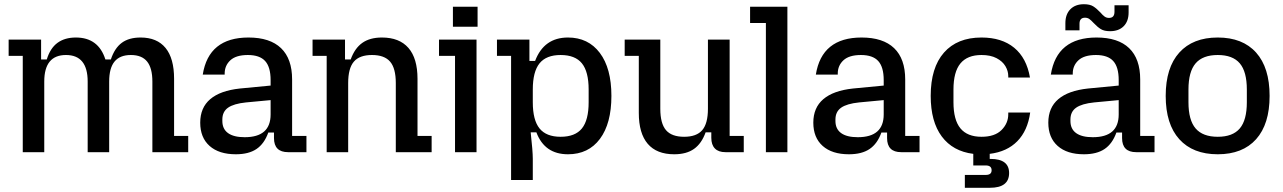

<svg xmlns="http://www.w3.org/2000/svg" viewBox="-20 -722 6089 911"><path d="M293 -461Q190 -461 190 -335V0H88V-457H21V-534H175V-440H202Q218 -493 252.5 -518.5Q287 -544 340 -544Q447 -544 480 -440H506Q524 -494 558 -519Q592 -544 647 -544Q725 -544 765.5 -494.5Q806 -445 806 -348V-77H873V0H703V-335Q703 -399 678 -430Q653 -461 601 -461Q549 -461 523.5 -430Q498 -399 498 -335V0H396V-335Q396 -461 293 -461Z M930 -140Q930 -211 977.5 -251.5Q1025 -292 1118 -302L1264 -316V-342Q1264 -404 1238 -432.5Q1212 -461 1156 -461Q1100 -461 1073 -436Q1046 -411 1046 -373V-368H942Q970 -544 1159 -544Q1261 -544 1313.5 -493.5Q1366 -443 1366 -345V-77H1434V0H1347Q1280 0 1280 -67V-93H1253Q1234 -40 1197 -15Q1160 10 1099 10Q1019 10 974.5 -29.5Q930 -69 930 -140ZM1141 -71Q1264 -71 1264 -179V-247L1147 -236Q1089 -230 1062 -211Q1035 -192 1035 -155V-148Q1035 -110 1062 -90.5Q1089 -71 1141 -71Z M1530 -457H1463V-534H1617V-440H1644Q1663 -493 1699 -518.5Q1735 -544 1792 -544Q1875 -544 1918 -494.5Q1961 -445 1961 -348V-77H2028V0H1858V-328Q1858 -398 1831 -429.5Q1804 -461 1745 -461Q1686 -461 1659 -429.5Q1632 -398 1632 -328V0H1530Z M2139 -457H2063V-534H2241V0H2139ZM2129 -690H2246V-595H2129Z M2405 -457H2338V-534H2492V-433H2519Q2561 -544 2675 -544Q2771 -544 2826 -471Q2881 -398 2881 -267Q2881 -136 2826.5 -63Q2772 10 2675 10Q2564 10 2525 -94H2498Q2508 -4 2508 31V132H2405ZM2640 -73Q2709 -73 2741 -112.5Q2773 -152 2773 -237V-297Q2773 -382 2741 -421.5Q2709 -461 2640 -461Q2572 -461 2540 -421.5Q2508 -382 2508 -297V-237Q2508 -152 2540 -112.5Q2572 -73 2640 -73Z M3011 -186V-457H2944V-534H3113V-206Q3113 -136 3140 -104.5Q3167 -73 3226 -73Q3285 -73 3312 -104.5Q3339 -136 3339 -206V-534H3442V-77H3509V0H3422Q3389 0 3372 -17.5Q3355 -35 3355 -68V-94H3328Q3309 -41 3273 -15.5Q3237 10 3179 10Q3096 10 3053.5 -39.5Q3011 -89 3011 -186Z M3614 -613H3539V-690H3716V0H3614Z M3839 -140Q3839 -211 3886.5 -251.5Q3934 -292 4027 -302L4173 -316V-342Q4173 -404 4147 -432.5Q4121 -461 4065 -461Q4009 -461 3982 -436Q3955 -411 3955 -373V-368H3851Q3879 -544 4068 -544Q4170 -544 4222.5 -493.5Q4275 -443 4275 -345V-77H4343V0H4256Q4189 0 4189 -67V-93H4162Q4143 -40 4106 -15Q4069 10 4008 10Q3928 10 3883.5 -29.5Q3839 -69 3839 -140ZM4050 -71Q4173 -71 4173 -179V-247L4056 -236Q3998 -230 3971 -211Q3944 -192 3944 -155V-148Q3944 -110 3971 -90.5Q3998 -71 4050 -71Z M4558 108H4657Q4685 108 4685 86Q4685 63 4657 63H4598V8Q4501 -4 4448.5 -74.5Q4396 -145 4396 -267Q4396 -401 4459 -472.5Q4522 -544 4637 -544Q4733 -544 4792 -495.5Q4851 -447 4867 -354H4764V-361Q4764 -385 4750.5 -408Q4737 -431 4708.5 -446Q4680 -461 4637 -461Q4570 -461 4537 -421Q4504 -381 4504 -297V-237Q4504 -153 4537 -113Q4570 -73 4637 -73Q4700 -73 4732 -105Q4764 -137 4764 -180V-188H4868Q4856 -102 4807 -52Q4758 -2 4676 8V32H4680Q4768 32 4768 99Q4768 169 4677 169H4558Z M4954 -140Q4954 -211 5001.5 -251.5Q5049 -292 5142 -302L5288 -316V-342Q5288 -404 5262 -432.5Q5236 -461 5180 -461Q5124 -461 5097 -436Q5070 -411 5070 -373V-368H4966Q4994 -544 5183 -544Q5285 -544 5337.5 -493.5Q5390 -443 5390 -345V-77H5458V0H5371Q5304 0 5304 -67V-93H5277Q5258 -40 5221 -15Q5184 10 5123 10Q5043 10 4998.5 -29.5Q4954 -69 4954 -140ZM5165 -71Q5288 -71 5288 -179V-247L5171 -236Q5113 -230 5086 -211Q5059 -192 5059 -155V-148Q5059 -110 5086 -90.5Q5113 -71 5165 -71ZM5169 -613Q5157 -626 5148.5 -632Q5140 -638 5128 -638Q5102 -638 5102 -609V-578H5035V-612Q5035 -654 5058.5 -678Q5082 -702 5123 -702Q5151 -702 5167 -692Q5183 -682 5201 -663Q5212 -650 5221 -643.5Q5230 -637 5242 -637Q5268 -637 5268 -666V-697H5335V-663Q5335 -621 5311.5 -597.5Q5288 -574 5247 -574Q5219 -574 5203 -584Q5187 -594 5169 -613Z M5511 -267Q5511 -401 5575.5 -472.5Q5640 -544 5758 -544Q5876 -544 5940 -472.5Q6004 -401 6004 -267Q6004 -133 5940 -61.5Q5876 10 5758 10Q5640 10 5575.5 -61.5Q5511 -133 5511 -267ZM5758 -73Q5829 -73 5862.5 -112.5Q5896 -152 5896 -237V-297Q5896 -382 5862.5 -421.5Q5829 -461 5758 -461Q5687 -461 5653 -421.5Q5619 -382 5619 -297V-237Q5619 -152 5653 -112.5Q5687 -73 5758 -73Z"/></svg>

Font: Mozilla Headline BETA
Style: Regular
Weight: 400
Designer: Studio DRAMA
Foundry: Studio DRAMA
Version: Version 0.100